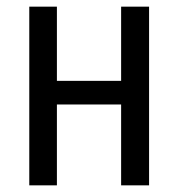

<svg xmlns="http://www.w3.org/2000/svg" viewBox="-20 -557 536 577"><path d="M151 -537V-314H344V-537H428V0H344V-243H151V0H68V-537Z"/></svg>

Font: Avrile Sans Condensed
Style: Regular
Weight: 400
Width: 3
Designer: Monotype Design Team
Foundry: Monotype Imaging Inc.
Version: Version 2.001;September 10, 2019;FontCreator 11.5.0.2425 64-